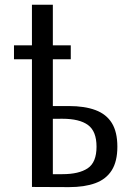

<svg xmlns="http://www.w3.org/2000/svg" viewBox="-20 -778 549 799"><path d="M113 0 112.9 -758.4H199.9V-307.3L149.3 -336.7H266.3Q332.4 -336.7 377.5 -319.8Q422.5 -303 445.5 -265.9Q468.4 -228.8 468.4 -167.5Q468.4 -106.5 445.1 -69.4Q421.8 -32.3 376.8 -15.8Q331.9 0.7 267.3 0.7ZM199.9 -7 123 -52.8 239.8 -53.2Q308.3 -53.2 345 -77.7Q381.7 -102.3 381.7 -167.5Q381.7 -231.7 346.2 -257.8Q310.8 -283.8 239.8 -283.8L168.8 -283.5L199.9 -329.1ZM38.2 -531.4V-589.4H274.5V-531.4Z"/></svg>

Font: Russolo 10pt ExtraLight
Style: Regular
Weight: 200
Designer: Micah Stupak-Hahn
Version: Version 1.000